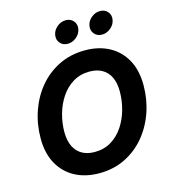

<svg xmlns="http://www.w3.org/2000/svg" viewBox="-135 -1053 1041 1171"><g transform="rotate(-15 385.5 -467.5)"><path d="M346.8 9.8Q260.4 9.8 194.6 -25.3Q128.9 -60.3 92.1 -126.7Q55.2 -193.2 55.2 -287.7Q55.2 -376.7 83.1 -457.8Q111 -538.8 163.5 -601.7Q216 -664.6 289.7 -700.9Q363.3 -737.3 454.6 -737.3Q540.8 -737.3 606.2 -702.4Q671.6 -667.5 708.6 -601Q745.5 -534.6 745.5 -439.8Q745.5 -350.5 717.5 -269.6Q689.5 -188.7 637.1 -125.7Q584.7 -62.8 511.3 -26.5Q437.9 9.8 346.8 9.8ZM352.9 -122.6Q413.1 -122.6 458.6 -150.5Q504.1 -178.5 534.7 -225Q565.3 -271.6 580.6 -327.7Q595.8 -383.7 595.8 -439.7Q595.8 -494.1 578.1 -530.9Q560.4 -567.6 527.3 -586.3Q494.3 -605 448.6 -605Q388.4 -605 342.8 -576.9Q297.1 -548.8 266.4 -502.3Q235.7 -455.7 220.3 -399.9Q204.9 -344 204.9 -288Q204.9 -233.9 222.9 -197Q240.9 -160.1 274 -141.4Q307.2 -122.6 352.9 -122.6ZM581.4 -802.7Q551.2 -802.7 533.4 -823.6Q515.5 -844.5 520.4 -873.9Q525.2 -903.4 550.1 -924.2Q575 -945 605.2 -945Q635.5 -945 653.4 -924.2Q671.2 -903.4 666.4 -873.9Q661.6 -844.5 636.6 -823.6Q611.6 -802.7 581.4 -802.7ZM365.1 -802.7Q334.9 -802.7 317 -823.6Q299.2 -844.5 304 -873.9Q308.8 -903.4 333.7 -924.2Q358.6 -945 388.9 -945Q419.1 -945 437 -924.2Q454.9 -903.4 450 -873.9Q445.2 -844.5 420.2 -823.6Q395.3 -802.7 365.1 -802.7Z"/></g></svg>

Font: Inter Variable
Style: Italic
Weight: 400
Italic angle: -9.39999°
Designer: Rasmus Andersson
Foundry: rsms
Version: Version 4.001;git-9221beed3